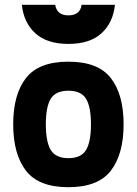

<svg xmlns="http://www.w3.org/2000/svg" viewBox="-20 -768 570 800"><path d="M88 -442.5Q141 -511 265 -511Q389 -511 442 -442.5Q495 -374 495 -250Q495 -126 442 -57Q389 12 265 12Q141 12 88 -57Q35 -126 35 -250Q35 -374 88 -442.5ZM191.5 -143Q212 -109 265 -109Q318 -109 338.5 -143Q359 -177 359 -250Q359 -323 338.5 -356.5Q318 -390 265 -390Q212 -390 191.5 -356.5Q171 -323 171 -250Q171 -177 191.5 -143ZM71 -748H210Q217 -704 265 -704Q314 -704 320 -748H459Q451 -673 402.5 -629Q354 -585 265 -585Q176 -585 127.5 -629Q79 -673 71 -748Z"/></svg>

Font: TitilliumText22L Xb
Style: Bold
Weight: 400
Designer: Campivisivi
Foundry: Campivisivi
Version: 1.000